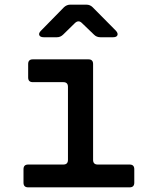

<svg xmlns="http://www.w3.org/2000/svg" viewBox="-20 -805 640 825"><path d="M101 0Q81 0 81 -20V-78Q81 -98 101 -98H252Q272 -98 272 -118V-432Q272 -452 252 -452H121Q101 -452 101 -472V-530Q101 -550 121 -550H360Q380 -550 380 -530V-118Q380 -98 400 -98H537Q557 -98 557 -78V-20Q557 0 537 0ZM168 -645Q153 -645 149 -653.5Q145 -662 156 -673L255 -774Q267 -785 282 -785H351Q367 -785 378 -774L478 -673Q488 -662 484.5 -653.5Q481 -645 466 -645H411Q395 -645 384 -656L332 -706Q317 -721 301 -705L252 -657Q240 -645 225 -645Z"/></svg>

Font: Pitagon Sans Mono SemiBold
Style: Regular
Weight: 600
Monospace: yes
Designer: Travis Tran
Foundry: Pitagon
Version: Version 1.001; ttfautohint (v1.8.4.7-5d5b);gftools[0.9.26]